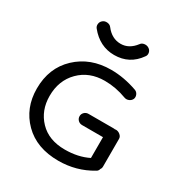

<svg xmlns="http://www.w3.org/2000/svg" viewBox="-183 -901 993 1054"><g transform="rotate(30 313.0 -374.0)"><path d="M338 22Q200 22 119 -59Q38 -140 38 -263Q38 -394 124 -475Q210 -556 341 -556Q422 -556 507 -526Q521 -521 527 -507Q533 -493 528 -480Q522 -467 508 -461Q494 -455 480 -460Q411 -486 341 -486Q243 -486 181 -423.5Q119 -361 119 -263Q119 -171 177.5 -110Q236 -49 338 -49Q422 -49 486 -81V-213H354Q338 -213 327.5 -223.5Q317 -234 317 -249Q317 -263 327.5 -273.5Q338 -284 354 -284H515Q519 -284 521 -283Q523 -284 527 -284Q542 -284 554.5 -273.5Q567 -263 567 -249V-73Q567 -62 561 -55Q558 -41 546 -35Q451 22 338 22ZM313 -634Q221 -634 158 -712Q149 -723 151 -738Q153 -753 165 -762Q176 -771 192.5 -769.5Q209 -768 218 -756Q257 -705 313 -705Q366 -705 404 -755Q412 -767 428 -769Q444 -771 456 -763Q469 -755 472 -740Q475 -725 466 -714Q410 -634 313 -634Z"/></g></svg>

Font: Hoogli Semibold
Style: Regular
Weight: 600
Designer: Anand Singh Naorem
Foundry: Brand New Type
Version: Version 1.00 b007